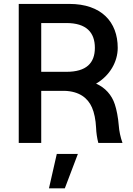

<svg xmlns="http://www.w3.org/2000/svg" viewBox="-20 -748 697 1005"><path d="M78.1 0H195.8V-272.5H317.9C395 -270 439.5 -235.4 461.4 -185.5C473.1 -159.2 481 -120.6 482.9 -79.6C483.9 -53.7 487.8 -25.9 494.6 0H621.1C610.8 -28.8 603.5 -62.5 601.6 -91.8C598.6 -131.8 589.8 -176.3 581.1 -201.7C565.4 -250.5 530.3 -290 482.9 -310.1C555.2 -352.5 596.2 -424.8 596.2 -497.6C596.2 -633.3 510.7 -727.5 342.8 -727.5H78.1ZM236.3 237.8H319.3L387.7 57.6H277.3ZM195.8 -372.1V-627.4H327.6C432.1 -627.4 476.6 -578.1 476.6 -497.6C476.6 -418 432.1 -372.1 328.1 -372.1Z"/></svg>

Font: Raveo Medium
Style: Regular
Weight: 500
Designer: Jakub Foglar, Rasmus Andersson (Inter)
Foundry: Jakubfoglar.com
Version: Version 1.100;Glyphs 3.2.3 (3260)